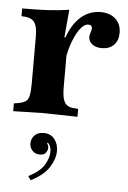

<svg xmlns="http://www.w3.org/2000/svg" viewBox="-54 -500 556 836"><g transform="rotate(5 224.0 -82.0)"><path d="M10 3V-31L28 -34Q50 -38 61 -45.5Q72 -53 76 -71.5Q80 -90 80 -124V-329Q80 -376 65 -394Q50 -412 10 -412V-446Q76 -446 122 -448.5Q168 -451 215 -458L204 -337H220V-124Q220 -89 225 -70.5Q230 -52 240 -44Q250 -36 264 -34L291 -31V3L136 0ZM217 -241 202 -315Q222 -386 261 -423Q300 -460 352 -460Q393 -460 417.5 -437.5Q442 -415 442 -377Q442 -343 422.5 -323.5Q403 -304 370 -304Q344 -304 328 -316.5Q312 -329 312 -348Q312 -353 313 -357Q314 -361 316 -368Q318 -375 319 -378Q320 -381 320 -385Q320 -401 303 -401Q286 -401 269 -379.5Q252 -358 238 -321.5Q224 -285 217 -241ZM112 296 100 279Q151 253 169 222Q187 191 187 166Q187 146 179 134Q171 122 158 122L177 117L165 137L159 126Q167 126 171.5 133Q176 140 176 149Q176 159 168.5 170Q161 181 141 181Q122 181 109.5 168Q97 155 97 136Q97 116 111 101Q125 86 151 86Q181 86 198 107Q215 128 215 160Q215 193 192 230Q169 267 112 296Z"/></g></svg>

Font: Baskervville SC
Style: Regular
Weight: 400
Designer: Alexis Faudot, Rémi Forte, Morgane Pierson, Rafael Ribas, Tanguy Vanlaeys, Rosalie Wagner, Thomas Huot-Marchand
Foundry: ANRT
Version: Version 1.100